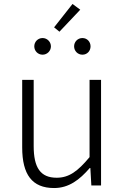

<svg xmlns="http://www.w3.org/2000/svg" viewBox="-20 -936 630 969"><path d="M253 13C327 13 381 -28 433 -88H436L441 0H490V-533H432V-143C372 -71 328 -39 266 -39C184 -39 150 -90 150 -199V-533H92V-192C92 -55 142 13 253 13ZM280 -776 385 -887 346 -916 253 -798ZM195 -660C218 -660 237 -679 237 -702C237 -725 218 -744 195 -744C171 -744 153 -725 153 -702C153 -679 171 -660 195 -660ZM396 -660C420 -660 437 -679 437 -702C437 -725 420 -744 396 -744C372 -744 354 -725 354 -702C354 -679 372 -660 396 -660Z"/></svg>

Font: Noto Sans CJK KR Light
Style: Regular
Weight: 300
Designer: Ryoko NISHIZUKA (kana & ideographs); Paul D. Hunt (Latin, Greek & Cyrillic); Wenlong ZHANG (bopomofo); Sandoll Communica
Foundry: Adobe Systems Incorporated
Version: Version 1.004;PS 1.004;hotconv 1.0.82;makeotf.lib2.5.63406